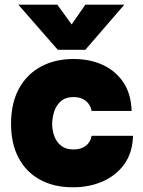

<svg xmlns="http://www.w3.org/2000/svg" viewBox="-20 -789 608 817"><path d="M290 8Q210 8 151 -24Q92 -56 59.5 -116.5Q27 -177 27 -262Q27 -350 60.5 -411.5Q94 -473 154 -505.5Q214 -538 293 -538Q364 -538 419 -512Q474 -486 506 -437Q538 -388 540 -317H370Q364 -346 343.5 -361Q323 -376 294 -376Q258 -376 238 -357.5Q218 -339 210 -312.5Q202 -286 202 -262Q202 -235 211 -210Q220 -185 240 -169Q260 -153 293 -153Q325 -153 345 -168.5Q365 -184 370 -211H546Q544 -139 509 -90.5Q474 -42 417 -17Q360 8 290 8ZM226 -577 58 -769H224L285 -685L343 -769H509L343 -577Z"/></svg>

Font: Onest Black
Style: Regular
Weight: 900
Designer: Dmitri Voloshin, Andrey Kudryavtsev
Foundry: Dmitri Voloshin, Andrey Kudryavtsev
Version: Version 1.000;gftools[0.9.33]